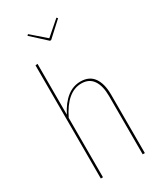

<svg xmlns="http://www.w3.org/2000/svg" viewBox="-222 -991 919 1076"><g transform="rotate(-30 238.0 -452.5)"><path d="M383 -379V0H369V-377Q369 -443 344 -479.5Q319 -516 269 -516Q176 -516 112 -384V0H98V-732L112 -734V-405Q175 -528 270 -528Q327 -528 355 -488.5Q383 -449 383 -379ZM340 -898 245 -811H237L142 -898L149 -905L241 -825L333 -905Z"/></g></svg>

Font: Fira Sans Compressed Hair
Style: Regular
Weight: 100
Width: 1
Designer: bBox Type GmbH & Carrois Corporate GbR & Edenspiekermann AG
Foundry: bBox Type GmbH & Carrois Corporate GbR & Edenspiekermann AG
Version: Version 4.301